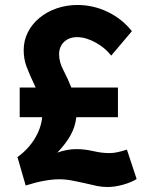

<svg xmlns="http://www.w3.org/2000/svg" viewBox="-20 -735 604 770"><path d="M149 -265Q145 -221 119 -178.5Q93 -136 50 -105L83 9Q161 -16 219 -16Q247 -16 279 -9Q311 -2 317 -1Q350 7 370 11Q390 15 411 15Q440 15 472.5 6Q505 -3 528 -17L489 -135Q447 -121 419 -121Q388 -121 354 -129Q319 -137 286 -137Q249 -137 210 -123Q246 -161 264 -194.5Q282 -228 286 -265H453V-384H266Q251 -422 234 -454Q217 -486 217 -517Q217 -548 237 -567Q257 -586 289 -586Q324 -586 362.5 -565Q401 -544 426 -512L509 -610Q469 -660 411.5 -687.5Q354 -715 291 -715Q247 -715 207.5 -701.5Q168 -688 138 -663Q108 -638 91.5 -605Q75 -572 75 -534Q75 -499 86 -469Q97 -439 123 -384H59V-265Z"/></svg>

Font: RT Raleway ExtraBold
Style: Regular
Weight: 400
Designer: Matt McInerney, Pablo Impallari, Rodrigo Fuenzalida — Edited by Milan Moffatt in April 2016
Foundry: Matt McInerney, Pablo Impallari, Rodrigo Fuenzalida — Edited by Milan Moffatt in April 2016
Version: Version 3.001